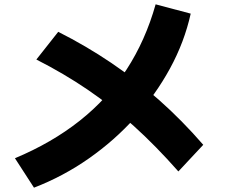

<svg xmlns="http://www.w3.org/2000/svg" viewBox="-20 -809 1040 887"><path d="M49 -78Q219 -149 348 -251Q477 -353 564.5 -487.5Q652 -622 699 -789L861 -746Q832 -615 765.5 -493Q699 -371 604 -265.5Q509 -160 390.5 -77Q272 6 137 58ZM804 -17Q700 -135 598 -227Q496 -319 386 -394Q276 -469 148 -534L249 -662Q378 -597 494 -518.5Q610 -440 715.5 -346.5Q821 -253 919 -140Z"/></svg>

Font: M PLUS 1 Thin ExtraBold
Style: Regular
Weight: 800
Version: Version 1.001